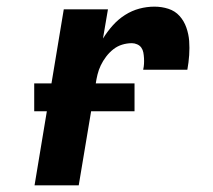

<svg xmlns="http://www.w3.org/2000/svg" viewBox="-20 -558 640 578"><path d="M84 0 172 -530H305L290 -442Q303 -463 319.5 -481.5Q336 -500 356.5 -513Q377 -526 399.5 -532Q422 -538 445 -538Q467 -538 487 -531.5Q507 -525 520.5 -510Q534 -495 541 -475Q548 -455 549.5 -434.5Q551 -414 549.5 -392Q548 -370 544 -348H411Q413 -357 413.5 -365.5Q414 -374 413.5 -383Q413 -392 411.5 -400Q410 -408 405.5 -414.5Q401 -421 393 -424.5Q385 -428 377 -428Q362 -428 347.5 -423.5Q333 -419 321 -409.5Q309 -400 299.5 -387.5Q290 -375 283.5 -361.5Q277 -348 273.5 -333.5Q270 -319 268 -305L217 0ZM83 -223V-307H385V-223Z"/></svg>

Font: Iosevka Curly XBdEx
Style: Italic
Weight: 800
Width: 7
Italic angle: -9°
Monospace: yes
Designer: Belleve Invis
Foundry: Belleve Invis
Version: Version 11.1.0; ttfautohint (v1.8.3)